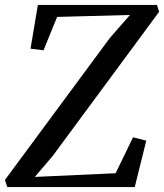

<svg xmlns="http://www.w3.org/2000/svg" viewBox="-30 -763 669 783"><path d="M0 0 -10 -29 417.5 -607.5 500 -702 203 -694 147.5 -558 94.5 -564.5 124.5 -743H610L619 -715L184.5 -126.5L112 -41.5L441.5 -56.5L512.5 -203L566.5 -189.5L519.5 0Z"/></svg>

Font: Merriweather 72pt
Style: Italic
Weight: 400
Italic angle: -7.8°
Version: Version 2.101